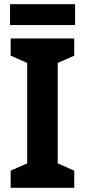

<svg xmlns="http://www.w3.org/2000/svg" viewBox="-20 -898 406 918"><path d="M335 0H31V-82L110 -117V-597L31 -632V-714H335V-632L256 -597V-117L335 -82ZM339 -878V-778H28V-878Z"/></svg>

Font: Noto Sans Ethiopic SemiCondensed
Style: Bold
Weight: 700
Width: 4
Designer: Monotype Design Team
Foundry: Monotype Imaging Inc.
Version: Version 2.102; ttfautohint (v1.8.4.7-5d5b)